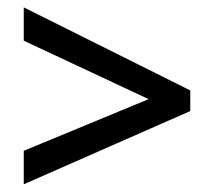

<svg xmlns="http://www.w3.org/2000/svg" viewBox="-20 -593 572 513"><path d="M43.5 -100.6V-190.1L377.1 -328.1L43.5 -484.3V-573.3L488.4 -351.4V-296.3Z"/></svg>

Font: Khula SemiBold
Style: Regular
Weight: 600
Designer: Erin McLaughlin, Steve Matteson
Version: Version 1.002;PS 1.0;hotconv 1.0.72;makeotf.lib2.5.5900; ttf